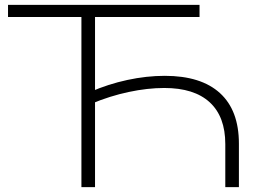

<svg xmlns="http://www.w3.org/2000/svg" viewBox="-20 -770 1048 790"><path d="M907 0V-177Q907 -290 843 -349Q779 -408 656 -408Q587 -408 509.5 -391.5Q432 -375 358 -344L352 -392Q425 -424 504 -441Q583 -458 658 -458Q807 -458 885 -387Q963 -316 963 -179V0ZM801 -750V-700H346L371 -725V0H315V-725L340 -700H13V-750Z"/></svg>

Font: Unbounded ExtraLight
Style: Regular
Weight: 250
Designer: Luke Prowse, Jean-Baptiste Morizot, Fátima Lázaro, Florian Runge
Foundry: NaN
Version: Version 1.701;gftools[0.9.28.dev5+ged2979d]